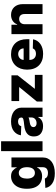

<svg xmlns="http://www.w3.org/2000/svg" viewBox="1174 -1940 983 3370"><g transform="rotate(-90 1665.0 -255.5)"><path d="M36.2 -273.4Q36.2 -369 66.8 -431.1Q82 -462 102.5 -484.9Q122.9 -507.8 147 -522.7Q171.2 -537.6 198.2 -545.1Q225.1 -552.6 253.6 -552.6Q318.9 -552.6 355.5 -521.3Q392.4 -489.7 408 -452.1H413V-545.5H585.9V2.1Q585.9 54.3 565.9 94.1Q545.8 133.9 509.2 161Q472.7 188.2 421.7 202.1Q370.7 215.9 309.3 215.9Q192.1 215.9 126.8 168.7Q60.7 121.4 51.1 49.7L215.6 40.5Q222.7 66.1 247.3 80.8Q272 95.5 313.9 95.5Q357.6 95.5 386.4 74.2Q414.8 52.9 414.8 0.7V-95.2H408.7Q393.5 -57.5 354 -32.7Q313.9 -7.5 254.3 -7.5Q195.7 -7.5 145.2 -35.5Q120.4 -49.4 100.3 -71Q80.3 -92.7 66.1 -122.2Q51.8 -151.6 44 -189.5Q36.2 -227.3 36.2 -273.4ZM214.5 -273.4Q214.5 -240.8 221.1 -214.8Q227.6 -188.9 240.4 -171Q253.2 -153.1 271.8 -143.5Q290.5 -133.9 314.6 -133.9Q338.4 -133.9 357.1 -143.3Q375.7 -152.7 388.7 -170.6Q401.6 -188.6 408.4 -214.5Q415.1 -240.4 415.1 -273.4Q415.1 -306.5 408.4 -333.1Q401.6 -359.7 388.7 -378.4Q375.7 -397 357.1 -407Q338.4 -416.9 314.6 -416.9Q285.2 -416.9 265.8 -403.6Q246.4 -390.3 235.1 -369.5Q223.7 -348.7 219.1 -323.2Q214.5 -297.6 214.5 -273.4Z M870 -727.3V0H696.4V-727.3Z M982.2 -247.5Q996.1 -265.3 1014.9 -278.4Q1033.7 -291.5 1056.1 -300.4Q1078.5 -309.3 1104 -314.6Q1129.6 -320 1157.3 -322.1Q1227.3 -328.1 1257.1 -337Q1286.6 -346.2 1286.6 -370.7V-372.5Q1286.6 -400.2 1267.9 -415Q1249.3 -429.7 1217 -429.7Q1182.5 -429.7 1161.6 -415Q1140.6 -400.2 1134.9 -373.6L974.8 -379.3Q985.1 -453.5 1046.9 -503.2Q1108 -552.6 1218.4 -552.6Q1270.6 -552.6 1314.8 -540.3Q1359 -528.1 1391.2 -504.8Q1423.3 -481.5 1441.6 -447.8Q1459.9 -414.1 1459.9 -370.7V0H1296.5V-76H1292.3Q1247.2 9.2 1133.9 9.2Q1055.8 9.2 1005.3 -30.5Q954.5 -70.7 954.5 -151.3Q954.5 -212 982.2 -247.5ZM1119 -159.8Q1119 -146.3 1124.1 -136Q1129.3 -125.7 1138.3 -118.6Q1147.4 -111.5 1160 -108Q1172.6 -104.4 1187.5 -104.4Q1207.4 -104.4 1225.5 -110.4Q1243.6 -116.5 1257.5 -128Q1271.3 -139.6 1279.5 -156.2Q1287.6 -172.9 1287.6 -193.9V-245.7Q1280.5 -241.8 1270.2 -238.6Q1259.9 -235.4 1246.8 -232.6Q1233.3 -229.8 1220.7 -227.6Q1208.1 -225.5 1196 -223.7Q1119 -211.6 1119 -159.8Z M1567.1 0V-99.1L1820 -407V-410.5H1576V-545.5H2027V-436.8L1792.6 -138.5V-134.9H2035.5V0Z M2397.4 -552.6Q2459.9 -552.6 2509.1 -532.7Q2558.2 -512.8 2592.2 -476.4Q2626.1 -440 2643.8 -388.7Q2661.6 -337.4 2661.6 -274.1V-230.8H2297.9V-226.2Q2297.9 -201.3 2305.4 -180.9Q2312.9 -160.5 2326.7 -146Q2340.6 -131.4 2360.6 -123.2Q2380.7 -115.1 2405.9 -115.1Q2440.3 -115.1 2465.4 -129.4Q2490.4 -143.8 2500.4 -170.8L2659.8 -166.2Q2644.9 -86.3 2577.4 -38Q2509.9 10.3 2402.7 10.3Q2337.4 10.3 2286.2 -9.4Q2235.1 -29.1 2199.6 -65.5Q2164.1 -101.9 2145.4 -153.9Q2126.8 -206 2126.8 -270.6Q2126.8 -331.3 2145.1 -383Q2163.4 -434.7 2198 -472.3Q2232.6 -509.9 2282.8 -531.2Q2333.1 -552.6 2397.4 -552.6ZM2297.9 -331.7H2500Q2499.6 -353.3 2492.2 -370.9Q2484.7 -388.5 2471.6 -401.1Q2458.5 -413.7 2440.3 -420.5Q2422.2 -427.2 2400.9 -427.2Q2380.3 -427.2 2361.9 -420.3Q2343.4 -413.4 2329.4 -400.7Q2315.3 -388.1 2307 -370.6Q2298.7 -353 2297.9 -331.7Z M2750.7 -545.5H2915.8V-445.3H2921.9Q2931.1 -470.2 2946.7 -490.1Q2962.4 -509.9 2983.7 -523.8Q3005 -537.6 3031.2 -545.1Q3057.5 -552.6 3087.7 -552.6Q3130.7 -552.6 3165.7 -537.8Q3200.6 -523.1 3225.5 -496.3Q3250.4 -469.5 3263.8 -431.6Q3277.3 -393.8 3277 -347.7V0H3103.3V-313.6Q3103.7 -360.4 3080.8 -385.3Q3057.9 -410.2 3016 -410.2Q2995.4 -410.2 2978.5 -403.4Q2961.6 -396.7 2949.6 -383.9Q2937.5 -371.1 2930.9 -352.8Q2924.4 -334.5 2924.4 -311.1V0H2750.7Z"/></g></svg>

Font: Inter P Extra Bold
Style: Regular
Weight: 800
Designer: Rasmus Andersson
Foundry: rsms
Version: Version 3.018;git-588b23468